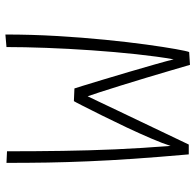

<svg xmlns="http://www.w3.org/2000/svg" viewBox="-26 -690 724 712"><g transform="rotate(-90 336.0 -334.0)"><path d="M451.5 8.5Q443 -21 430.2 -64.2Q417.5 -107.5 403 -155.8Q388.5 -204 374.5 -248.8Q360.5 -293.5 350 -326.2Q339.5 -359 335 -371Q330.5 -362.5 316.8 -333.2Q303 -304 283.5 -263Q264 -222 242.8 -177.8Q221.5 -133.5 202.8 -94Q184 -54.5 171.2 -27.8Q158.5 -1 156 4H119.5Q109.5 -109.5 103.2 -200.2Q97 -291 93.8 -368.8Q90.5 -446.5 89.2 -519.8Q88 -593 88 -672L131 -670Q131 -562 132.5 -463.8Q134 -365.5 138.2 -267.8Q142.5 -170 151 -63.5Q159.5 -91 178 -134.2Q196.5 -177.5 219.2 -225.8Q242 -274 263.5 -317.2Q285 -360.5 299.8 -389.5Q314.5 -418.5 317 -422L364 -420Q364.5 -419 373.8 -389Q383 -359 397 -312.8Q411 -266.5 426 -215.5Q441 -164.5 453.5 -120.5Q466 -76.5 472 -52Q482.5 -111.5 491 -190.8Q499.5 -270 505.5 -356.5Q511.5 -443 514.5 -525Q517.5 -607 517.5 -672L564 -676Q564 -580 558.5 -485.5Q553 -391 544.5 -306Q536 -221 526.8 -153.8Q517.5 -86.5 510 -44.5Q502.5 -2.5 499 5.5Z"/></g></svg>

Font: Grandstander Thin
Style: Regular
Weight: 100
Designer: Tyler Finck
Foundry: Etcetera Type Co
Version: Version 1.200; ttfautohint (v1.8.3)